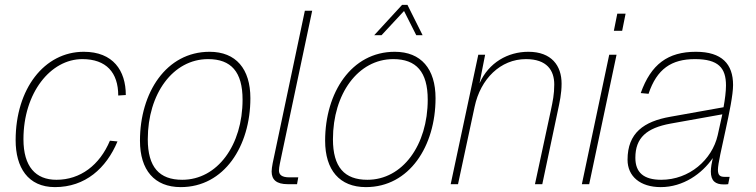

<svg xmlns="http://www.w3.org/2000/svg" viewBox="-20 -754 3093 786"><path d="M205 12C329 12 415 -65 461 -175L430 -178C388 -78 309 -18 211 -18C126 -18 76 -72 76 -184C76 -374 187 -512 317 -512C415 -512 464 -457 464 -363L495 -365C495 -465 443 -542 323 -542C161 -542 44 -390 44 -180C44 -69 94 12 205 12Z M720 12C898 12 1005 -156 1005 -352C1005 -472 946 -542 838 -542C660 -542 553 -374 553 -178C553 -58 612 12 720 12ZM726 -18C632 -18 585 -70 585 -184C585 -370 688 -512 832 -512C926 -512 973 -460 973 -346C973 -160 870 -18 726 -18Z M1158 0H1196L1201 -28H1164C1132 -28 1122 -40 1122 -56C1122 -71 1128 -94 1134 -124L1258 -710H1228L1106 -132C1099 -100 1092 -69 1092 -52C1092 -18 1112 0 1158 0Z M1512 -610H1542L1634 -709L1684 -610H1710L1648 -734H1626ZM1478 12C1656 12 1763 -156 1763 -352C1763 -472 1704 -542 1596 -542C1418 -542 1311 -374 1311 -178C1311 -58 1370 12 1478 12ZM1484 -18C1390 -18 1343 -70 1343 -184C1343 -370 1446 -512 1590 -512C1684 -512 1731 -460 1731 -346C1731 -160 1628 -18 1484 -18Z M1825 0H1855L1923 -317C1947 -431 2029 -512 2133 -512C2219 -512 2249 -466 2249 -408C2249 -368 2243 -340 2235 -302L2170 0H2200L2263 -298C2271 -336 2279 -370 2279 -412C2279 -485 2238 -542 2143 -542C2059 -542 1981 -498 1943 -413L1966 -530H1938Z M2493 -628H2527L2541 -698H2507ZM2362 0H2392L2504 -530H2474Z M2890 -52C2890 -13 2909 1 2943 1C2948 1 2954 1 2961 0L2967 -30H2947C2929 -30 2919 -35 2919 -59C2919 -106 2981 -326 2981 -406C2981 -492 2935 -542 2829 -542C2714 -542 2645 -491 2603 -373L2635 -370C2669 -472 2729 -512 2825 -512C2921 -512 2952 -476 2952 -404C2952 -380 2948 -348 2942 -315L2724 -276C2616 -257 2549 -210 2549 -100C2549 -32 2601 12 2685 12C2777 12 2854 -43 2898 -107C2894 -90 2890 -68 2890 -52ZM2581 -108C2581 -190 2627 -230 2725 -248L2937 -286C2930 -254 2923 -223 2918 -200C2895 -100 2802 -18 2687 -18C2615 -18 2581 -48 2581 -108Z"/></svg>

Font: Geist Thin
Style: Italic
Weight: 100
Italic angle: -12°
Designer: Basement.studio, Andrés Briganti, Mateo Zaragoza
Foundry: Basement.studio, Vercel, Andrés Briganti, Guido Ferreyra, Mateo Zaragoza
Version: Version 1.500